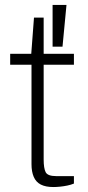

<svg xmlns="http://www.w3.org/2000/svg" viewBox="-20 -743 356 774"><path d="M195 11Q164 11 144.5 1Q125 -9 116 -30Q107 -51 107 -81V-482H21V-526H106L117 -672H156V-526H278V-482H156V-100Q156 -65 164 -49Q172 -33 207 -33H278V-3Q266 2 251.5 5Q237 8 222 9.5Q207 11 195 11ZM192 -555V-723H248L232 -555Z"/></svg>

Font: Archivo SemiExpanded Thin
Style: Regular
Weight: 250
Width: 6
Designer: Hector Gatti
Foundry: Omnibus-Type
Version: Version 2.001